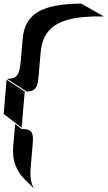

<svg xmlns="http://www.w3.org/2000/svg" viewBox="-106 -972 587 1048"><path d="M105 -560 116 -688Q123 -760 159.5 -803Q196 -846 269.5 -865.5Q343 -885 461 -882L338 -952Q179 -952 103 -908Q27 -864 18 -763L7 -635Q3 -597 -4 -577.5Q-11 -558 -25.5 -550Q-40 -542 -68 -542L40 -472Q64 -473 77 -481Q90 -489 96 -506.5Q102 -524 105 -560ZM12 -275 29 -472 -70 -537 -86 -350ZM60 -26Q60 -43 61 -52L72 -180Q74 -204 74 -211Q74 -245 61 -256.5Q48 -268 11 -268L-23 -295L-34 -177Q-35 -167 -35 -150Q-35 -104 -21.5 -70Q-8 -36 10.5 -13.5Q29 9 59 37L79 56Q60 24 60 -26Z"/></svg>

Font: FFF_HK Layer Middle
Style: Regular
Weight: 400
Italic angle: -5°
Designer: bBox Type GmbH
Foundry: bBox Type GmbH
Version: Version 0.002